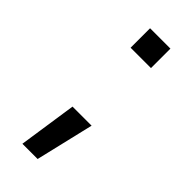

<svg xmlns="http://www.w3.org/2000/svg" viewBox="-179 -448 576 576"><g transform="rotate(45 109.0 -160.0)"><path d="M166.4 -335.8V-418.4H80V-335.8ZM118.8 97.5 162.6 -87.7H81.7L54.2 97.5Z"/></g></svg>

Font: Arad-FD-VF Thin
Style: Regular
Weight: 100
Designer: Mohammad Darvishi
Version: Version 1.010;September 21, 2024;FontCreator 15.0.0.2992 64-